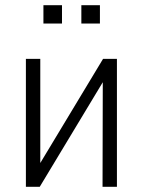

<svg xmlns="http://www.w3.org/2000/svg" viewBox="-20 -714 546 734"><path d="M79 0V-489H134V-56H113L374 -489H427V0H372L373 -433H393L132 0ZM291 -624V-694H362V-624ZM146 -624V-694H217V-624Z"/></svg>

Font: Nunito Sans 10pt Condensed Light
Style: Regular
Weight: 300
Width: 3
Designer: Vernon Adams
Foundry: Vernon Adams
Version: Version 3.101;gftools[0.9.27]